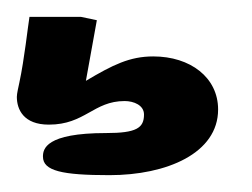

<svg xmlns="http://www.w3.org/2000/svg" viewBox="-51 -27 299 228"><path d="M-16 -7C-18 5 -22 43 -28 71C-29 76 -31 84 -31 88C-31 103 -23 121 7 121C50 121 60 93 97 93C108 93 120 98 120 109C120 125 111 131 75 131C3 131 0 150 0 159C0 176 23 181 79 181C147 181 208 155 208 103C208 65 175 40 131 40C103 40 83 50 51 69L64 -3L45 -7Z"/></svg>

Font: Life Savers
Style: ExtraBold
Weight: 800
Designer: Pablo Impallari, Rodrigo Fuenzalida, Brenda Gallo
Foundry: Pablo Impallari, Rodrigo Fuenzalida, Brenda Gallo
Version: Version 3.000